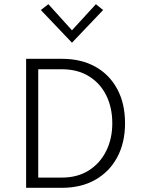

<svg xmlns="http://www.w3.org/2000/svg" viewBox="-20 -899 687 919"><path d="M276 0H105V-617.5H276Q369 -617.5 436.8 -579.5Q504.5 -541.5 541.5 -472.2Q578.5 -403 578.5 -309Q578.5 -216 541.2 -146.5Q504 -77 436.2 -38.5Q368.5 0 276 0ZM276 -49Q351 -49 405 -83.2Q459 -117.5 488.2 -176.2Q517.5 -235 517.5 -309Q517.5 -384 488.5 -442.5Q459.5 -501 405.2 -534.2Q351 -567.5 276 -567.5H163V-49ZM324.5 -694.5 175.5 -851 211.5 -879 324.5 -754 439 -879 473.5 -851Z"/></svg>

Font: Betina Sans Light
Style: Regular
Weight: 300
Designer: Jonathan Pinhorn (font) & Cristiano Sobral (main changes)
Version: Version 2.001;October 6, 2020;FontCreator 13.0.0.2681 64-bit